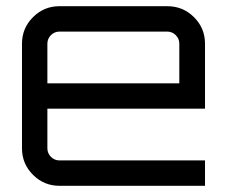

<svg xmlns="http://www.w3.org/2000/svg" viewBox="-20 -600 732 620"><path d="M520 -580Q571 -580 606.5 -544.5Q642 -509 642 -459V-249H133V-121Q133 -105 144.5 -93.5Q156 -82 172 -82H642V0H172Q122 0 86.5 -35.5Q51 -71 51 -121V-459Q51 -509 86.5 -544.5Q122 -580 172 -580ZM133 -331H559V-459Q559 -475 547.5 -486.5Q536 -498 520 -498H172Q156 -498 144.5 -486.5Q133 -475 133 -459Z"/></svg>

Font: Orbitron
Style: Regular
Weight: 400
Designer: Matt McInerney
Foundry: Matt McInerney
Version: 1.000